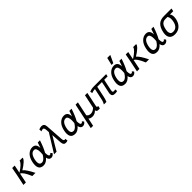

<svg xmlns="http://www.w3.org/2000/svg" viewBox="496 -2773 4950 4950"><g transform="rotate(-45 2971.0 -297.5)"><path d="M220.7 -512.7Q207 -435.5 176.8 -293.9Q388.2 -428.7 399.9 -512.7H509.8V-511.7Q509.8 -471.2 447 -411.9Q384.3 -352.5 275.9 -286.1Q354 -226.1 466.3 0H351.6Q252.4 -238.3 171.9 -268.1L117.2 0H26.9Q100.1 -335.9 130.4 -512.7Z M1031.2 15.1Q953.6 15.1 935.5 -85.9Q850.1 15.1 756.3 15.1Q649.4 15.1 615.7 -55.2Q596.7 -92.3 596.7 -148.9Q596.7 -195.3 609.4 -254.9Q637.2 -386.2 709.5 -456.5Q781.7 -526.9 873.5 -526.9Q1006.8 -526.9 1010.7 -362.8Q1037.6 -435.5 1062 -512.2H1142.1Q1077.6 -314 1006.8 -190.4Q1007.8 -63 1047.9 -63Q1085.9 -63 1098.1 -96.2L1137.7 -49.8Q1099.1 15.1 1031.2 15.1ZM773.4 -68.8Q853 -68.8 931.6 -200.7Q936.5 -248.5 936.5 -287.1Q936.5 -444.3 856 -444.3Q738.8 -444.3 697.3 -254.9Q688 -208.5 688 -173.3Q688 -68.8 773.4 -68.8Z M1566.4 7.8Q1488.3 7.8 1481 -101.6L1462.9 -381.8L1235.8 0H1144L1454.1 -500.5L1447.8 -585.9Q1442.4 -666 1399.4 -666Q1364.7 -666 1333 -646L1328.1 -720.2Q1377.4 -743.2 1424.8 -743.2Q1519 -743.2 1525.9 -636.7L1559.6 -145Q1564.5 -69.8 1606.4 -69.8Q1619.6 -69.8 1631.8 -75.7L1639.6 -4.9Q1603.5 7.8 1566.4 7.8Z M2183.1 15.1Q2105.5 15.1 2087.4 -85.9Q2002 15.1 1908.2 15.1Q1801.3 15.1 1767.6 -55.2Q1748.5 -92.3 1748.5 -148.9Q1748.5 -195.3 1761.2 -254.9Q1789.1 -386.2 1861.3 -456.5Q1933.6 -526.9 2025.4 -526.9Q2158.7 -526.9 2162.6 -362.8Q2189.5 -435.5 2213.9 -512.2H2293.9Q2229.5 -314 2158.7 -190.4Q2159.7 -63 2199.7 -63Q2237.8 -63 2250 -96.2L2289.6 -49.8Q2251 15.1 2183.1 15.1ZM1925.3 -68.8Q2004.9 -68.8 2083.5 -200.7Q2088.4 -248.5 2088.4 -287.1Q2088.4 -444.3 2007.8 -444.3Q1890.6 -444.3 1849.1 -254.9Q1839.8 -208.5 1839.8 -173.3Q1839.8 -68.8 1925.3 -68.8Z M2375.5 192.9H2290.5L2440.4 -512.2H2525.4L2442.9 -125Q2476.6 -67.9 2556.2 -67.9Q2630.9 -67.9 2704.1 -138.2L2783.7 -512.2H2869.6Q2784.7 -112.8 2784.7 -106.4Q2784.7 -73.2 2830.1 -73.2L2814.5 0H2758.3Q2696.8 0 2691.9 -58.1Q2624 15.1 2539.1 15.1Q2458.5 15.1 2421.9 -24.9Z M3361.8 7.8Q3308.6 7.8 3284.7 -15.6Q3261.7 -37.1 3261.7 -82Q3261.7 -97.2 3264.6 -115.2Q3268.1 -137.7 3333.5 -443.8H3162.6L3097.7 -140.1Q3089.8 -102.5 3077.6 -62.5Q3065.4 -22.5 3053.7 0H2960.4Q2989.7 -49.3 3005.4 -104Q3010.3 -121.6 3078.6 -443.8Q3053.7 -443.8 3018.1 -437.5Q2977.1 -429.7 2956.5 -419.9L2944.8 -481Q2973.6 -494.1 3009.3 -502Q3056.2 -512.2 3101.6 -512.2H3554.7L3540.5 -443.8H3416.5L3353.5 -148.9Q3346.7 -120.1 3346.7 -96.2Q3346.7 -75.7 3356 -67.9Q3365.2 -60.1 3387.7 -60.1Q3417.5 -60.1 3440.4 -68.8L3447.8 -2.9Q3431.2 1.5 3409.2 4.4Q3382.8 7.8 3361.8 7.8Z M4005.9 15.1Q3928.2 15.1 3910.2 -85.9Q3824.7 15.1 3731 15.1Q3624 15.1 3590.3 -55.2Q3571.3 -92.3 3571.3 -148.9Q3571.3 -195.3 3584 -254.9Q3611.8 -386.2 3684.1 -456.5Q3756.3 -526.9 3848.1 -526.9Q3981.4 -526.9 3985.4 -362.8Q4012.2 -435.5 4036.6 -512.2H4116.7Q4052.2 -314 3981.4 -190.4Q3982.4 -63 4022.5 -63Q4060.5 -63 4072.8 -96.2L4112.3 -49.8Q4073.7 15.1 4005.9 15.1ZM3748 -68.8Q3827.6 -68.8 3906.2 -200.7Q3911.1 -248.5 3911.1 -287.1Q3911.1 -444.3 3830.6 -444.3Q3713.4 -444.3 3671.9 -254.9Q3662.6 -208.5 3662.6 -173.3Q3662.6 -68.8 3748 -68.8ZM3885.3 -581.1H3820.8L3870.6 -786.6H3981Z M4360.8 -512.7Q4347.2 -435.5 4316.9 -293.9Q4528.3 -428.7 4540 -512.7H4649.9V-511.7Q4649.9 -471.2 4587.2 -411.9Q4524.4 -352.5 4416 -286.1Q4494.1 -226.1 4606.4 0H4491.7Q4392.6 -238.3 4312 -268.1L4257.3 0H4167Q4240.2 -335.9 4270.5 -512.7Z M5171.4 15.1Q5093.8 15.1 5075.7 -85.9Q4990.2 15.1 4896.5 15.1Q4789.6 15.1 4755.9 -55.2Q4736.8 -92.3 4736.8 -148.9Q4736.8 -195.3 4749.5 -254.9Q4777.3 -386.2 4849.6 -456.5Q4921.9 -526.9 5013.7 -526.9Q5147 -526.9 5150.9 -362.8Q5177.7 -435.5 5202.1 -512.2H5282.2Q5217.8 -314 5147 -190.4Q5147.9 -63 5188 -63Q5226.1 -63 5238.3 -96.2L5277.8 -49.8Q5239.3 15.1 5171.4 15.1ZM4913.6 -68.8Q4993.2 -68.8 5071.8 -200.7Q5076.7 -248.5 5076.7 -287.1Q5076.7 -444.3 4996.1 -444.3Q4878.9 -444.3 4837.4 -254.9Q4828.1 -208.5 4828.1 -173.3Q4828.1 -68.8 4913.6 -68.8Z M5537.6 20Q5425.8 20 5380.4 -47.9Q5351.6 -91.3 5351.6 -156.7Q5351.6 -194.8 5361.3 -240.2Q5391.1 -381.8 5464.6 -449.5Q5538.1 -517.1 5669.9 -517.1H5942.4L5925.3 -436H5804.2Q5840.3 -395.5 5840.3 -314.5Q5840.3 -280.3 5832.5 -244.1Q5805.2 -116.2 5728.5 -48.1Q5651.9 20 5537.6 20ZM5553.2 -61Q5625 -61 5671.9 -106.9Q5718.8 -152.8 5736.8 -238.8Q5747.1 -286.1 5747.1 -324.7Q5747.1 -395 5713.4 -436H5636.7Q5585.9 -436 5551.8 -415.8Q5517.6 -395.5 5495.4 -356.4Q5473.1 -317.4 5456.1 -236.8Q5448.7 -202.1 5448.7 -173.8Q5448.7 -134.3 5468.8 -97.7Q5488.8 -61 5553.2 -61Z"/></g></svg>

Font: Cadman
Style: Italic
Weight: 400
Italic angle: -12°
Designer: Paul James MIller
Foundry: High-Logic / Made with FontCreator
Version: Version 2.114;March 28, 2021;FontCreator 13.0.0.2683 64-bit